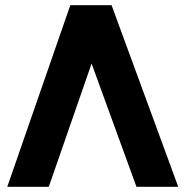

<svg xmlns="http://www.w3.org/2000/svg" viewBox="-20 -720 714 740"><path d="M410 -700H251L8 0H168L333 -475L506 0H667Z"/></svg>

Font: Unageo
Style: ExtraBold
Weight: 800
Designer: Richard Sepsi
Foundry: Richard Sepsi
Version: Version 2.000